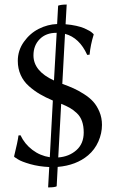

<svg xmlns="http://www.w3.org/2000/svg" viewBox="-20 -714 505 832"><path d="M213.9 -365.2 225.6 -571.8H224.1Q179.2 -571.8 152.1 -544.4Q125 -517.1 125 -474.1Q125 -405.8 213.9 -365.2ZM245.1 -264.2 232.4 -31.7Q279.3 -35.2 311 -63.2Q342.8 -91.3 342.8 -140.1Q342.8 -168 335.4 -188.7Q328.1 -209.5 313 -223.6Q297.9 -237.8 283 -246.3Q268.1 -254.9 245.1 -264.2ZM230 9.3 225.6 93.3Q217.3 98.1 188.5 98.1L193.4 9.8Q148.4 7.8 110.8 -2.9Q73.2 -13.7 58.1 -23.4L43 -33.2L41 -36.1Q57.1 -101.6 60.1 -127L68.8 -127.9Q86.9 -89.8 120.4 -64.5Q153.8 -39.1 195.8 -32.7L209 -278.3Q176.8 -292 152.6 -306.2Q128.4 -320.3 105.2 -340.8Q82 -361.3 69.6 -389.2Q57.1 -417 57.1 -450.2Q57.1 -495.6 83.5 -532.7Q109.9 -569.8 148.2 -589.1Q186.5 -608.4 227.5 -609.9L231.9 -689.5Q245.1 -694.3 269 -694.3L264.2 -608.9Q289.1 -606.9 310.5 -602.1Q332 -597.2 345 -591.6Q357.9 -585.9 367.2 -580.6Q376.5 -575.2 379.9 -571.3L383.8 -567.9L386.2 -564.9Q372.1 -519.5 368.2 -477.1L357.9 -476.1Q324.2 -550.8 261.7 -567.4L250 -350.6Q277.3 -340.8 298.1 -331.5Q318.8 -322.3 343.5 -306.6Q368.2 -291 384 -273.4Q399.9 -255.9 410.9 -229.7Q421.9 -203.6 421.9 -172.9Q421.9 -136.2 406.2 -100.6Q390.6 -65.4 361.8 -41Q310.5 2.4 230 9.3Z"/></svg>

Font: Linux Biolinum G
Style: Regular
Weight: 400
Designer: Philipp H. Poll
Foundry: Philipp H. Poll
Version: Version 1.1.0 ; ttfautohint (v1.6)